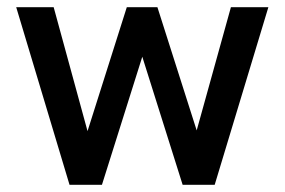

<svg xmlns="http://www.w3.org/2000/svg" viewBox="-20 -513 790 533"><path d="M173 0 25 -493H129L223 -149L332 -493H417L526 -151L621 -493H725L576 0H487L375 -355.5L263 0Z"/></svg>

Font: HK Grotesk Medium
Style: Regular
Weight: 500
Designer: Alfredo Marco Pradil
Foundry: Hanken Design Co.
Version: Version 3.001;FEAKit 1.0